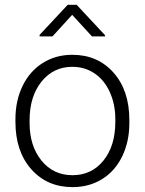

<svg xmlns="http://www.w3.org/2000/svg" viewBox="-20 -765 600 795"><path d="M43.9 0ZM43.9 -272Q43.9 -348.1 73.5 -409.2Q103 -470.2 157 -504.2Q210.9 -538.1 279.3 -538.1Q384.8 -538.1 450.2 -464.1Q515.6 -390.1 515.6 -268.1V-255.9Q515.6 -179.2 486.1 -117.9Q456.5 -56.6 402.8 -23.4Q349.1 9.8 280.3 9.8Q175.3 9.8 109.6 -64.2Q43.9 -138.2 43.9 -260.3ZM102.5 -255.9Q102.5 -161.1 151.6 -100.3Q200.7 -39.6 280.3 -39.6Q359.4 -39.6 408.4 -100.3Q457.5 -161.1 457.5 -260.7V-272Q457.5 -332.5 435.1 -382.8Q412.6 -433.1 372.1 -460.7Q331.5 -488.3 279.3 -488.3Q201.2 -488.3 151.9 -427Q102.5 -365.7 102.5 -266.6ZM415 -619.1V-614.3H360.8L278.8 -703.6L197.3 -614.3H144V-620.6L260.3 -745.1H297.4Z"/></svg>

Font: Roboto Light
Style: Regular
Weight: 300
Designer: Google
Version: Version 2.134; 2016; ttfautohint (v1.6)